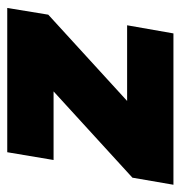

<svg xmlns="http://www.w3.org/2000/svg" viewBox="-14 -506 510 543"><g transform="rotate(-90 241.5 -235.0)"><path d="M-10 0 10 -116 254 -339H60L82 -470H490L471 -354L227 -131H441L418 0Z"/></g></svg>

Font: Gantari ExtraBold
Style: Italic
Weight: 800
Italic angle: -10°
Designer: Anugrah Pasau
Foundry: Lafontype
Version: Version 1.000